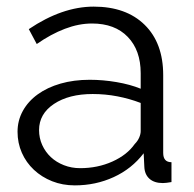

<svg xmlns="http://www.w3.org/2000/svg" viewBox="-20 -550 586 580"><path d="M206 10Q169 10 137.5 -2.5Q106 -15 82.5 -37Q59 -59 46 -88.5Q33 -118 33 -152Q33 -186 49 -215Q65 -244 94 -265Q123 -286 163 -297.5Q203 -309 251 -309Q291 -309 332 -302Q373 -295 405 -282V-329Q405 -398 366 -438.5Q327 -479 258 -479Q218 -479 176 -463Q134 -447 91 -417L67 -462Q168 -530 263 -530Q361 -530 417 -475Q473 -420 473 -323V-88Q473 -60 498 -60V0Q481 3 472 3Q446 3 431.5 -10Q417 -23 416 -46L414 -87Q378 -40 323.5 -15Q269 10 206 10ZM222 -42Q275 -42 319.5 -62Q364 -82 387 -115Q396 -124 400.5 -134.5Q405 -145 405 -154V-239Q371 -252 334.5 -259Q298 -266 260 -266Q188 -266 143 -236Q98 -206 98 -157Q98 -133 107.5 -112Q117 -91 133.5 -75.5Q150 -60 173 -51Q196 -42 222 -42Z"/></svg>

Font: PTCRaleway
Style: Regular
Weight: 400
Designer: Matt McInerney, Pablo Impallari, Rodrigo Fuenzalida
Foundry: Matt McInerney, Pablo Impallari, Rodrigo Fuenzalida
Version: Version 3.000g; ttfautohint (v1.5) -l 8 -r 28 -G 28 -x 14 -D